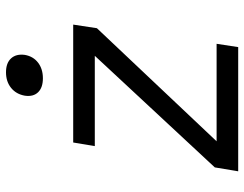

<svg xmlns="http://www.w3.org/2000/svg" viewBox="-107 -707 814 640"><g transform="rotate(-90 300.0 -387.0)"><path d="M49 0 62 -78 434 -478H133L145 -550H538L526 -471L149 -72H474L463 0ZM359 -651Q328 -651 312.5 -667Q297 -683 301 -711Q306 -740 327 -757Q348 -774 379 -774Q410 -774 425.5 -757Q441 -740 437 -711Q432 -683 411 -667Q390 -651 359 -651Z"/></g></svg>

Font: JetBrains Mono NL Light
Style: Italic
Weight: 300
Italic angle: -9°
Designer: Philipp Nurullin, Konstantin Bulenkov
Foundry: JetBrains
Version: Version 2.304; ttfautohint (v1.8.4.7-5d5b)